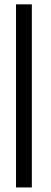

<svg xmlns="http://www.w3.org/2000/svg" viewBox="-20 -726 233 870"><path d="M124.3 123.3H52.6V-706.3H124.3Z"/></svg>

Font: League Spartan Extralight
Style: Regular
Weight: 200
Foundry: The League of Moveable Type
Version: Version 2.300; ttfautohint (v1.8.3)